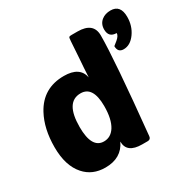

<svg xmlns="http://www.w3.org/2000/svg" viewBox="-166 -916 1092 1092"><g transform="rotate(-30 379.5 -370.0)"><path d="M609 -674Q609 -711 636 -732Q659 -750 694 -750Q759 -750 759 -671Q759 -612 727 -567Q694 -521 650 -521Q612 -521 612 -563Q612 -564 637 -583Q661 -603 661 -621Q609 -621 609 -674ZM88 -48Q30 -113 30 -235Q30 -356 76 -441Q140 -560 278 -560Q382 -560 397 -482Q400 -541 405 -604L412 -711Q413 -733 417 -737Q420 -740 433 -740H472Q576 -740 576 -654Q576 -500 528 -20Q526 0 506 0H470Q370 0 370 -76Q330 10 224 10Q139 10 88 -48ZM211 -263Q211 -123 291 -123Q336 -123 363 -165Q392 -211 392 -297Q392 -427 311 -427Q211 -427 211 -263Z"/></g></svg>

Font: PoetsenOne
Style: Regular
Weight: 400
Designer: Rodrigo Fuenzalida, Pablo Impallari
Foundry: Pablo Impallari, Rodrigo Fuenzalida
Version: Version 1.000